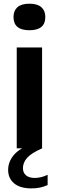

<svg xmlns="http://www.w3.org/2000/svg" viewBox="-20 -802 318 1038"><path d="M70.5 0V-545.5H207.5V0ZM139 -638.5Q53 -638.5 53 -710Q53 -744 74.2 -763Q95.5 -782 139 -782Q182.5 -782 203.8 -763Q225 -744 225 -710Q225 -638.5 139 -638.5ZM150.5 216.5Q88.5 216.5 56.2 189.2Q24 162 24 116.5Q24 71.5 56.5 34Q89 -3.5 171.5 -32.5L207.5 0Q149 26 126.5 51.5Q104 77 104 107.5Q104 131.5 120.5 145.8Q137 160 168 160Q184 160 201.2 156Q218.5 152 237.5 143V198.5Q218.5 207 197.2 211.8Q176 216.5 150.5 216.5Z"/></svg>

Font: Encode Sans SemiExpanded SemiExpanded SemiBold
Style: Regular
Weight: 600
Width: 6
Designer: Multiple Designers
Foundry: Impallari Type
Version: Version 3.000; ttfautohint (v1.8.3) -l 8 -r 50 -G 200 -x 14 